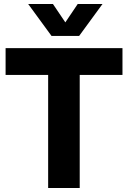

<svg xmlns="http://www.w3.org/2000/svg" viewBox="-20 -941 641 961"><path d="M245 -921 307 -829 369 -921H493L376 -761H238L121 -921ZM379 -566V0H221V-566H8V-700H593V-566Z"/></svg>

Font: Montserrat Semi Bold
Style: Regular
Weight: 600
Designer: Julieta Ulanovsky
Foundry: Julieta Ulanovsky
Version: Version 3.001 September 28, 2015